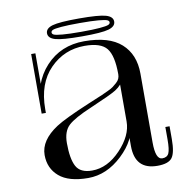

<svg xmlns="http://www.w3.org/2000/svg" viewBox="-97 -1003 1123 1120"><g transform="rotate(-10 465.0 -443.0)"><path d="M741 -119V-527Q741 -641 669 -705.5Q597 -770 450 -770Q311 -770 222 -674Q133 -578 133 -419H158Q158 -571 242.5 -657Q327 -743 448 -743Q544 -743 578.5 -699.5Q613 -656 613 -547V-121Q613 20 746 20Q811 20 833 -9Q855 -38 855 -119V-195H830V-121Q830 -62 820 -40Q810 -18 781 -18Q741 -18 741 -119ZM613 -545Q613 -532 608 -520Q603 -508 590.5 -497Q578 -486 567.5 -478Q557 -470 534 -459.5Q511 -449 498 -443Q485 -437 455 -425Q425 -413 412 -407Q264 -345 212 -311Q108 -243 108 -156Q108 -77 164.5 -28.5Q221 20 336 20Q446 20 538.5 -67.5Q631 -155 631 -249L613 -356V-266Q613 -183 535 -101Q457 -19 366 -19Q296 -19 272 -64Q248 -109 248 -202Q248 -272 285 -306Q322 -340 422 -382Q550 -437 578 -455Q620 -482 631 -516V-545ZM158 -750H133V-397H158ZM443 -879Q515 -879 554 -875.5Q593 -872 604.5 -867Q616 -862 616 -853Q616 -844 604.5 -839Q593 -834 554 -830.5Q515 -827 443 -827Q372 -827 333 -830.5Q294 -834 283 -839Q272 -844 272 -853Q272 -862 283 -867Q294 -872 333 -875.5Q372 -879 443 -879ZM602 -812Q643 -824 643 -853Q643 -882 602 -894Q561 -906 444 -906Q327 -906 286 -894Q245 -882 245 -853Q245 -824 286 -812Q327 -800 444 -800Q561 -800 602 -812Z"/></g></svg>

Font: Solide Mirage
Style: Mono
Weight: 400
Width: 6
Designer: Jérémy Landes
Foundry: Velvetyne Type Foundry
Version: Version 1.1